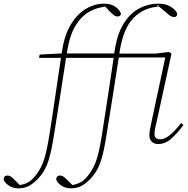

<svg xmlns="http://www.w3.org/2000/svg" viewBox="-152 -775 1025 1049"><path d="M409 -743 423 -739 420 -742 424 -743ZM-52 254Q-81 254 -103.5 239Q-126 224 -132 206Q-131 184 -112 184Q-101 184 -91 191Q-81 198 -71 209L-44 236Q-12 231 8.5 217Q29 203 49 175Q76 139 90.5 91Q105 43 118 -39Q135 -145 150 -249.5Q165 -354 181 -459H61L65 -477L185 -483Q186 -487 186 -490Q186 -493 187 -496Q200 -583 234.5 -640.5Q269 -698 317 -726.5Q365 -755 417 -755Q456 -755 480.5 -736.5Q505 -718 509 -699Q506 -685 490 -685Q480 -685 470 -692.5Q460 -700 447 -713L424 -738Q378 -735 335 -710.5Q292 -686 260.5 -634.5Q229 -583 215 -495Q214 -492 214 -489Q214 -486 213 -483H472Q473 -486 473 -489.5Q473 -493 474 -496Q488 -588 523 -645Q558 -702 608 -728.5Q658 -755 716 -755Q754 -755 782 -737.5Q810 -720 816 -700Q816 -682 799 -682Q789 -682 780 -687.5Q771 -693 756 -707L713 -742L718 -745H702L716 -739Q634 -734 578 -677.5Q522 -621 502 -495Q501 -492 501 -488.5Q501 -485 500 -482H696L771 -491L785 -482L704 -111Q700 -95 696 -76Q692 -57 692 -43Q692 -14 724 -14Q748 -14 776 -37Q804 -60 838 -103L850 -92Q817 -47 784 -17.5Q751 12 712 12Q691 12 677.5 -1Q664 -14 664 -35Q664 -53 668 -70.5Q672 -88 676 -110L751 -461H497Q481 -355 464 -250Q447 -145 430 -38Q417 47 400.5 100.5Q384 154 352 191Q328 219 300.5 236.5Q273 254 235 254Q206 254 183.5 239Q161 224 155 206Q156 184 175 184Q186 184 196 191Q206 198 216 209L244 236Q275 230 295.5 216.5Q316 203 336 175Q363 139 377.5 91Q392 43 405 -39Q422 -145 437.5 -249.5Q453 -354 469 -459H209Q193 -354 176.5 -249Q160 -144 143 -38Q130 47 113.5 100.5Q97 154 65 191Q41 219 13.5 236.5Q-14 254 -52 254Z"/></svg>

Font: Source Serif 4 SmText ExtraLight
Style: Italic
Weight: 200
Italic angle: -12°
Designer: Frank Grießhammer
Foundry: Adobe
Version: Version 4.005;hotconv 1.1.0;makeotfexe 2.6.0